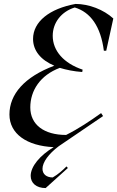

<svg xmlns="http://www.w3.org/2000/svg" viewBox="-20 -734 596 976"><path d="M398 -368 400 -380C304 -412 248 -476 248 -552C248 -619 292 -675 360 -696C440 -672 492 -600 508 -476H520L556 -640C507 -685 432 -714 364 -714C232 -690 148 -624 148 -536C148 -477 187 -429 256 -400C104 -343 28 -255 28 -152C28 -54 116 8 253 14C183 56 136 112 136 160C136 196 164 222 212 222L325 120L318 112C298 132 276 152 248 168C216 168 196 151 196 124C196 91 227 48 279 9L504 -144L494 -159C438 -119 380 -80 316 -48C204 -48 134 -100 134 -188C134 -274 185 -352 284 -389C317 -379 355 -371 398 -368Z"/></svg>

Font: Mazius Display Extra italic
Style: Regular
Weight: 400
Italic angle: -17°
Designer: Alberto Casagrande & Collletttivo
Foundry: Collletttivo
Version: Version 2.000;Glyphs 3.2 (3217)